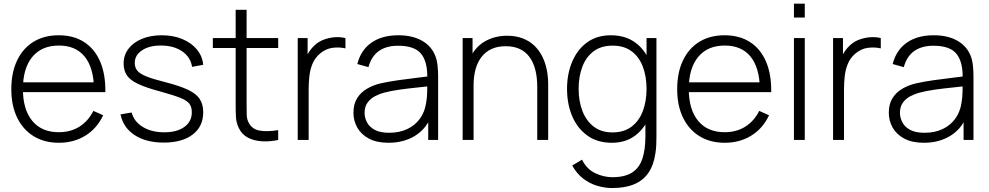

<svg xmlns="http://www.w3.org/2000/svg" viewBox="-20 -742 5242 1018"><path d="M292.5 15Q215 15 158.5 -19.8Q102 -54.5 71 -118.2Q40 -182 40 -269Q40 -357.5 70.8 -421.8Q101.5 -486 157.8 -520.5Q214 -555 291.5 -555Q370 -555 425.8 -519.2Q481.5 -483.5 510.8 -416Q540 -348.5 538.5 -253.5H478.5V-273.5Q476 -384.5 428.5 -442.5Q381 -500.5 292.5 -500.5Q201 -500.5 151.2 -440.2Q101.5 -380 101.5 -270Q101.5 -161 151.2 -101Q201 -41 291.5 -41Q354 -41 400.8 -70.2Q447.5 -99.5 475 -154L527 -131Q494.5 -61 433 -23Q371.5 15 292.5 15ZM79.5 -253.5V-305.5H506V-253.5Z M848.5 14Q755 14 694.2 -25.5Q633.5 -65 619 -135.5L678 -145.5Q690.5 -97.5 737 -69Q783.5 -40.5 851 -40.5Q918 -40.5 957.5 -69Q997 -97.5 997 -147Q997 -174 984.8 -191.2Q972.5 -208.5 936.5 -223Q900.5 -237.5 829.5 -257Q754.5 -277 712.2 -297Q670 -317 652.8 -342.5Q635.5 -368 635.5 -405Q635.5 -449.5 661 -483.2Q686.5 -517 732.2 -536Q778 -555 838 -555Q898 -555 946 -535.2Q994 -515.5 1023.5 -480.2Q1053 -445 1057.5 -398.5L998.5 -387.5Q990 -439.5 946 -469.8Q902 -500 836 -500.5Q773.5 -501.5 734 -475.8Q694.5 -450 694.5 -408Q694.5 -384 708.2 -367.2Q722 -350.5 757 -336.5Q792 -322.5 856 -306.5Q934 -286.5 977.8 -265.5Q1021.5 -244.5 1039.5 -216.2Q1057.5 -188 1057.5 -146.5Q1057.5 -71.5 1001.8 -28.8Q946 14 848.5 14Z M1455 0Q1412 9.5 1370 7.2Q1328 5 1295.2 -11.8Q1262.5 -28.5 1246 -63.5Q1232.5 -92 1231 -121Q1229.5 -150 1229.5 -187.5V-690H1287.5V-188.5Q1287.5 -154.5 1288.2 -132.2Q1289 -110 1298.5 -91.5Q1316.5 -57 1355.5 -49.8Q1394.5 -42.5 1455 -52ZM1108.5 -487.5V-540H1455V-487.5Z M1558.5 0V-540H1611V-410.5L1598 -427.5Q1607 -450.5 1620.8 -470.2Q1634.5 -490 1649 -502.5Q1670.5 -522.5 1699.5 -532.8Q1728.5 -543 1758 -544.8Q1787.5 -546.5 1811.5 -540V-485.5Q1779.5 -493 1743.5 -488.5Q1707.5 -484 1676 -457.5Q1648.5 -433.5 1636 -401.8Q1623.5 -370 1620 -335.2Q1616.5 -300.5 1616.5 -267.5V0Z M2040 15Q1977.5 15 1936.2 -7Q1895 -29 1874.5 -65.2Q1854 -101.5 1854 -144Q1854 -190 1873.2 -221Q1892.5 -252 1924.8 -271Q1957 -290 1996 -299.5Q2040.5 -309.5 2092 -316.8Q2143.5 -324 2190.2 -329.5Q2237 -335 2266.5 -339L2245.5 -326.5Q2247.5 -414 2212.8 -456.8Q2178 -499.5 2090.5 -499.5Q2029 -499.5 1989.2 -471.8Q1949.5 -444 1933.5 -386L1874.5 -402.5Q1893 -476 1949 -515.5Q2005 -555 2092.5 -555Q2167 -555 2217.8 -526Q2268.5 -497 2288.5 -444.5Q2297 -423 2300 -394.2Q2303 -365.5 2303 -336.5V0H2250.5V-142L2270 -137Q2245.5 -64 2184.5 -24.5Q2123.5 15 2040 15ZM2043 -38Q2098 -38 2139.5 -57.8Q2181 -77.5 2206.8 -113.2Q2232.5 -149 2239.5 -197.5Q2244.5 -224.5 2245 -256Q2245.5 -287.5 2245.5 -302.5L2270.5 -286.5Q2238 -282.5 2192.8 -278Q2147.5 -273.5 2100.5 -267Q2053.5 -260.5 2015.5 -250.5Q1992 -244 1968.2 -231.8Q1944.5 -219.5 1928.8 -198Q1913 -176.5 1913 -143.5Q1913 -119 1925.2 -94.5Q1937.5 -70 1966 -54Q1994.5 -38 2043 -38Z M2828.5 0V-281Q2828.5 -332 2818.2 -372Q2808 -412 2787.2 -440Q2766.5 -468 2735.2 -482.5Q2704 -497 2661.5 -497Q2617.5 -497 2585.2 -481.8Q2553 -466.5 2532.2 -439Q2511.5 -411.5 2501.2 -373.8Q2491 -336 2491 -291.5L2445.5 -297Q2445.5 -384.5 2475.2 -441.2Q2505 -498 2555.5 -525.2Q2606 -552.5 2669 -552.5Q2713.5 -552.5 2748.8 -539.5Q2784 -526.5 2810 -502.8Q2836 -479 2853 -446.8Q2870 -414.5 2878.2 -376Q2886.5 -337.5 2886.5 -295.5V0ZM2433 0V-540H2485.5V-418.5H2491V0Z M3226.5 255Q3186.5 255 3146.8 243.2Q3107 231.5 3072.5 205.2Q3038 179 3014 135.5L3066 104.5Q3090.5 154.5 3135.5 176Q3180.5 197.5 3227 197.5Q3292.5 197.5 3330.8 173.2Q3369 149 3385.5 100.8Q3402 52.5 3402 -19V-160.5H3408V-540H3460.5V-19Q3460.5 5 3459.5 27Q3458.5 49 3455 71Q3446 133.5 3418 174.2Q3390 215 3342.2 235Q3294.5 255 3226.5 255ZM3224 15Q3147.5 15 3094.8 -22.8Q3042 -60.5 3014.2 -125.2Q2986.5 -190 2986.5 -271Q2986.5 -351 3014 -415.5Q3041.5 -480 3093.2 -517.5Q3145 -555 3218.5 -555Q3294 -555 3346 -518Q3398 -481 3424.5 -416.8Q3451 -352.5 3451 -271Q3451 -190 3424.5 -125.5Q3398 -61 3347.5 -23Q3297 15 3224 15ZM3227.5 -40Q3288 -40 3328.2 -70.2Q3368.5 -100.5 3388.2 -152.8Q3408 -205 3408 -271Q3408 -337.5 3388 -389.5Q3368 -441.5 3328 -470.8Q3288 -500 3228.5 -500Q3167 -500 3127 -469.8Q3087 -439.5 3067.5 -387.8Q3048 -336 3048 -271Q3048 -205.5 3068.2 -153.2Q3088.5 -101 3128.2 -70.5Q3168 -40 3227.5 -40Z M3823 15Q3745.5 15 3689 -19.8Q3632.5 -54.5 3601.5 -118.2Q3570.5 -182 3570.5 -269Q3570.5 -357.5 3601.2 -421.8Q3632 -486 3688.2 -520.5Q3744.5 -555 3822 -555Q3900.5 -555 3956.2 -519.2Q4012 -483.5 4041.2 -416Q4070.5 -348.5 4069 -253.5H4009V-273.5Q4006.5 -384.5 3959 -442.5Q3911.5 -500.5 3823 -500.5Q3731.5 -500.5 3681.8 -440.2Q3632 -380 3632 -270Q3632 -161 3681.8 -101Q3731.5 -41 3822 -41Q3884.5 -41 3931.2 -70.2Q3978 -99.5 4005.5 -154L4057.5 -131Q4025 -61 3963.5 -23Q3902 15 3823 15ZM3610 -253.5V-305.5H4036.5V-253.5Z M4189.5 -649V-722.5H4247V-649ZM4189.5 0V-540H4247V0Z M4397 0V-540H4449.5V-410.5L4436.5 -427.5Q4445.5 -450.5 4459.2 -470.2Q4473 -490 4487.5 -502.5Q4509 -522.5 4538 -532.8Q4567 -543 4596.5 -544.8Q4626 -546.5 4650 -540V-485.5Q4618 -493 4582 -488.5Q4546 -484 4514.5 -457.5Q4487 -433.5 4474.5 -401.8Q4462 -370 4458.5 -335.2Q4455 -300.5 4455 -267.5V0Z M4878.5 15Q4816 15 4774.8 -7Q4733.5 -29 4713 -65.2Q4692.5 -101.5 4692.5 -144Q4692.5 -190 4711.8 -221Q4731 -252 4763.2 -271Q4795.5 -290 4834.5 -299.5Q4879 -309.5 4930.5 -316.8Q4982 -324 5028.8 -329.5Q5075.5 -335 5105 -339L5084 -326.5Q5086 -414 5051.2 -456.8Q5016.5 -499.5 4929 -499.5Q4867.5 -499.5 4827.8 -471.8Q4788 -444 4772 -386L4713 -402.5Q4731.5 -476 4787.5 -515.5Q4843.5 -555 4931 -555Q5005.5 -555 5056.2 -526Q5107 -497 5127 -444.5Q5135.5 -423 5138.5 -394.2Q5141.5 -365.5 5141.5 -336.5V0H5089V-142L5108.5 -137Q5084 -64 5023 -24.5Q4962 15 4878.5 15ZM4881.5 -38Q4936.5 -38 4978 -57.8Q5019.5 -77.5 5045.2 -113.2Q5071 -149 5078 -197.5Q5083 -224.5 5083.5 -256Q5084 -287.5 5084 -302.5L5109 -286.5Q5076.5 -282.5 5031.2 -278Q4986 -273.5 4939 -267Q4892 -260.5 4854 -250.5Q4830.5 -244 4806.8 -231.8Q4783 -219.5 4767.2 -198Q4751.5 -176.5 4751.5 -143.5Q4751.5 -119 4763.8 -94.5Q4776 -70 4804.5 -54Q4833 -38 4881.5 -38Z"/></svg>

Font: Manrope ExtraLight Light
Style: Regular
Weight: 300
Version: Version 4.504